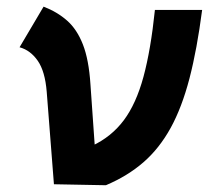

<svg xmlns="http://www.w3.org/2000/svg" viewBox="-20 -547 626 570"><path d="M140.1 0 118.7 -274.4Q113.8 -335.4 92 -366.7Q70.3 -397.9 38.1 -406.7L109.4 -527.3Q149.9 -511.7 179.2 -485.8Q208.5 -460 226.1 -415Q243.7 -370.1 248.5 -296.9L266.6 -38.6ZM294.4 2.9 140.1 0 253.9 -114.3Q311 -141.1 347.7 -190.2Q384.3 -239.3 406 -319.3Q427.7 -399.4 439.9 -517.6H580.1Q564.9 -400.4 542.5 -314.2Q520 -228 486.6 -167.2Q453.1 -106.4 406 -65.4Q358.9 -24.4 294.4 2.9Z"/></svg>

Font: Cascadia Code PL
Style: Italic
Weight: 400
Italic angle: -10°
Monospace: yes
Designer: Aaron Bell
Foundry: Saja Typeworks
Version: Version 2404.023